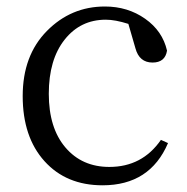

<svg xmlns="http://www.w3.org/2000/svg" viewBox="-20 -548 568 582"><path d="M467.8 -124 489.3 -114.3Q434.6 13.7 291 13.7Q180.7 13.7 114.7 -59.6Q48.8 -132.8 48.8 -256.8Q48.8 -379.9 122.1 -454.1Q195.3 -528.3 297.9 -528.3Q367.2 -528.3 419.9 -491.2Q472.7 -454.1 486.3 -394.5Q480.5 -358.4 442.4 -358.4Q402.3 -358.4 390.6 -401.4L369.1 -475.6Q329.1 -488.3 300.8 -488.3Q223.6 -488.3 175.8 -427.7Q127.9 -367.2 127.9 -263.7Q127.9 -160.2 178.2 -101.1Q228.5 -42 311.5 -42Q411.1 -42 467.8 -124Z"/></svg>

Font: Bpmf Zihi Serif Regular
Style: Regular
Weight: 400
Foundry: But Ko
Version: Version 1.320